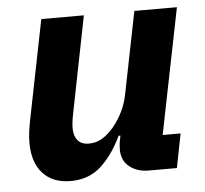

<svg xmlns="http://www.w3.org/2000/svg" viewBox="-44 -571 670 629"><g transform="rotate(-5 291.0 -256.5)"><path d="M114 -525H254L192 -213Q189 -199 187 -185Q185 -171 185 -160Q185 -135 197 -120Q209 -105 234 -105Q260 -105 280.5 -118.5Q301 -132 318 -153Q335 -174 347.5 -199.5Q360 -225 366 -255L420 -525H560L477 -112H536L514 0H421Q384 0 358.5 -20Q333 -40 333 -77Q333 -85 334 -94Q335 -103 336 -107L339 -122H333Q304 -61 264 -24.5Q224 12 164 12Q105 12 72.5 -24Q40 -60 40 -124Q40 -144 42.5 -162Q45 -180 49 -200Z"/></g></svg>

Font: IBM Plex Sans
Style: Bold Italic
Weight: 700
Italic angle: -11.31°
Designer: Mike Abbink, Paul van der Laan, Pieter van Rosmalen
Foundry: Bold Monday
Version: Version 3.201